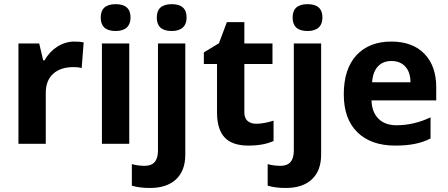

<svg xmlns="http://www.w3.org/2000/svg" viewBox="-20 -704 2194 940"><path d="M198.2 -408.7Q221.7 -450.7 260.7 -475.6Q299.8 -500.5 344.7 -500.5Q370.1 -500.5 389.6 -496.6L379.9 -371.1Q363.3 -375.5 340.3 -375.5Q275.9 -375.5 240 -342.5Q204.1 -309.6 204.1 -250V0H70.3V-491.2H171.9L191.4 -408.7Z M546.4 -552.2Q473.1 -552.2 473.1 -618.2Q473.1 -683.6 546.4 -683.6Q619.1 -683.6 619.1 -618.2Q619.1 -586.4 600.6 -569.3Q582 -552.2 546.4 -552.2ZM612.8 -491.2V0H479V-491.2Z M820.8 -552.2Q747.6 -552.2 747.6 -618.2Q747.6 -683.6 820.8 -683.6Q893.6 -683.6 893.6 -618.2Q893.6 -586.4 875 -569.3Q856.4 -552.2 820.8 -552.2ZM887.2 53.2Q887.2 131.3 842 173.8Q796.9 216.3 713.9 216.3Q663.6 216.3 625.5 205.1V99.6Q657.2 107.9 688.5 107.9Q753.4 107.9 753.4 33.2V-491.2H887.2Z M1176.3 -153.8Q1176.3 -126 1191.9 -112.1Q1207.5 -98.1 1234.9 -98.1Q1271 -98.1 1319.3 -113.3V-13.7Q1269.5 8.8 1196.3 8.8Q1116.7 8.8 1079.6 -31.2Q1042.5 -71.3 1042.5 -153.8V-390.6H978V-447.3L1051.8 -492.2L1090.8 -595.7H1176.3V-491.2H1314V-390.6H1176.3Z M1485.8 -552.2Q1412.6 -552.2 1412.6 -618.2Q1412.6 -683.6 1485.8 -683.6Q1558.6 -683.6 1558.6 -618.2Q1558.6 -586.4 1540 -569.3Q1521.5 -552.2 1485.8 -552.2ZM1552.2 53.2Q1552.2 131.3 1507.1 173.8Q1461.9 216.3 1378.9 216.3Q1328.6 216.3 1290.5 205.1V99.6Q1322.3 107.9 1353.5 107.9Q1418.5 107.9 1418.5 33.2V-491.2H1552.2Z M2012.7 0Q1972.2 8.8 1915 8.8Q1796.4 8.8 1729.5 -56.6Q1663.1 -121.6 1663.1 -242.2Q1663.1 -365.7 1724.6 -433.1Q1787.1 -500.5 1895.5 -500.5Q1999.5 -500.5 2057.6 -440.9Q2115.7 -381.3 2115.7 -277.3V-212.4H1798.8Q1800.8 -154.8 1832.8 -122.8Q1864.7 -90.8 1921.4 -90.8Q2005.9 -90.8 2087.9 -129.4V-25.9Q2051.8 -7.8 2012.7 0ZM1989.7 -301.3Q1989.3 -350.6 1964.4 -377.9Q1939.5 -405.3 1896.5 -405.3Q1854 -405.3 1829.6 -378.2Q1805.2 -351.1 1801.8 -301.3Z"/></svg>

Font: Khula Bold
Style: Regular
Weight: 700
Designer: Erin McLaughlin, Steve Matteson
Version: Version 1.000;PS 1.0;hotconv 1.0.72;makeotf.lib2.5.5900